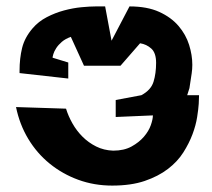

<svg xmlns="http://www.w3.org/2000/svg" viewBox="-20 -575 662 599"><path d="M564 -278H601L600 -251Q599 -235 595 -209.5Q591 -184 580.5 -156Q570 -128 552 -99.5Q534 -71 504 -48Q474 -25 431.5 -10.5Q389 4 330 4Q274 4 224.5 -14Q175 -32 135 -64.5Q95 -97 68 -142Q41 -187 30 -241L186 -236Q193 -213 206 -190Q219 -167 237.5 -148.5Q256 -130 280 -118Q304 -106 333 -105Q367 -105 390.5 -118Q414 -131 429 -148.5Q444 -166 450.5 -184.5Q457 -203 457 -215L341 -210V-263L421 -278Q451 -294 459 -320Q467 -346 467 -379Q467 -410 452 -423.5Q437 -437 417 -440L356 -370H242L201 -460Q184 -454 173 -444.5Q162 -435 155.5 -425Q149 -415 146.5 -406.5Q144 -398 144 -395L193 -380V-330L41 -347V-354Q41 -393 49 -425.5Q57 -458 82 -487Q100 -508 126 -521.5Q152 -535 180 -542.5Q208 -550 234.5 -552.5Q261 -555 279 -555H308L328 -448L384 -555Q439 -555 476.5 -538Q514 -521 537 -494Q560 -467 570 -435Q580 -403 580 -373Q580 -366 579.5 -359.5Q579 -353 578 -346L571 -300Z"/></svg>

Font: Shorif Bongobondhu ANSI V1
Style: Regular
Weight: 400
Designer: Shorif Uddin Shishir, Shorif art & Design, e-mail : shorifart@gmail.com, facebook : Shorif2001
Foundry: Lipighor Font Foundry
Version: Designed by Shorif Uddin Shishir | Developed by Niladri Shek